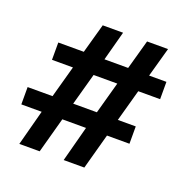

<svg xmlns="http://www.w3.org/2000/svg" viewBox="-88 -506 573 594"><g transform="rotate(20 199.0 -208.5)"><path d="M36 8 67 -109H0V-166H82L111 -271H42V-328H126L153 -425H220L194 -328H272L299 -425H368L341 -328H398V-271H326L297 -166H356V-109H282L250 8H182L213 -109H135L103 8ZM150 -166H228L257 -271H179Z"/></g></svg>

Font: Junicode
Style: Bold
Weight: 700
Designer: Peter S. Baker
Version: Version 2.100; ttfautohint (v1.8.4)